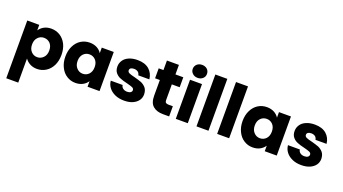

<svg xmlns="http://www.w3.org/2000/svg" viewBox="-74 -1554 4592 2574"><g transform="rotate(20 2222.0 -267.5)"><path d="M233 -479C233 -479 233 -558 233 -558C233 -558 62 -558 62 -558C62 -558 62 266 62 266C62 266 233 266 233 266C233 266 233 -78 233 -78C233 -78 233 -78 233 -78C250 -53 273 -32 303 -16C332 0 366 8 405 8C405 8 405 8 405 8C451 8 493 -4 530 -28C567 -51 597 -85 619 -129C640 -172 651 -223 651 -280C651 -280 651 -280 651 -280C651 -337 640 -388 619 -431C597 -474 567 -508 530 -531C493 -554 451 -566 405 -566C405 -566 405 -566 405 -566C366 -566 331 -558 302 -542C273 -526 250 -505 233 -479ZM477 -280C477 -280 477 -280 477 -280C477 -237 465 -204 441 -179C417 -154 388 -141 354 -141C354 -141 354 -141 354 -141C320 -141 291 -153 268 -178C244 -203 232 -236 232 -279C232 -279 232 -279 232 -279C232 -322 244 -355 268 -380C291 -405 320 -417 354 -417C354 -417 354 -417 354 -417C389 -417 418 -405 442 -381C465 -356 477 -323 477 -280Z M707 -280C707 -280 707 -280 707 -280C707 -223 718 -172 740 -129C761 -85 791 -51 828 -28C865 -4 907 8 952 8C952 8 952 8 952 8C991 8 1026 0 1056 -16C1085 -32 1108 -53 1125 -79C1125 -79 1125 0 1125 0C1125 0 1296 0 1296 0C1296 0 1296 -558 1296 -558C1296 -558 1125 -558 1125 -558C1125 -558 1125 -479 1125 -479C1125 -479 1125 -479 1125 -479C1109 -505 1086 -526 1057 -542C1027 -558 992 -566 953 -566C953 -566 953 -566 953 -566C907 -566 865 -554 828 -531C791 -508 761 -474 740 -431C718 -388 707 -337 707 -280ZM1125 -279C1125 -279 1125 -279 1125 -279C1125 -236 1113 -203 1090 -178C1066 -153 1037 -141 1003 -141C1003 -141 1003 -141 1003 -141C969 -141 940 -154 917 -179C893 -204 881 -237 881 -280C881 -280 881 -280 881 -280C881 -323 893 -356 917 -381C940 -405 969 -417 1003 -417C1003 -417 1003 -417 1003 -417C1037 -417 1066 -405 1090 -380C1113 -355 1125 -322 1125 -279Z M1647 8C1647 8 1647 8 1647 8C1692 8 1732 1 1767 -14C1801 -29 1827 -49 1846 -75C1864 -100 1873 -129 1873 -162C1873 -162 1873 -162 1873 -162C1872 -201 1862 -232 1843 -255C1823 -278 1800 -294 1774 -305C1748 -315 1714 -325 1673 -336C1673 -336 1673 -336 1673 -336C1637 -344 1611 -352 1594 -360C1577 -368 1568 -380 1568 -396C1568 -396 1568 -396 1568 -396C1568 -409 1573 -420 1584 -428C1595 -435 1610 -439 1630 -439C1630 -439 1630 -439 1630 -439C1653 -439 1672 -433 1687 -422C1701 -411 1709 -395 1712 -376C1712 -376 1870 -376 1870 -376C1870 -376 1870 -376 1870 -376C1864 -433 1841 -479 1801 -514C1760 -549 1705 -566 1635 -566C1635 -566 1635 -566 1635 -566C1588 -566 1547 -558 1513 -543C1478 -528 1452 -507 1435 -481C1417 -454 1408 -425 1408 -393C1408 -393 1408 -393 1408 -393C1408 -355 1418 -325 1437 -303C1456 -280 1479 -264 1506 -254C1533 -243 1566 -233 1606 -224C1606 -224 1606 -224 1606 -224C1643 -215 1670 -206 1687 -199C1704 -191 1712 -179 1712 -163C1712 -163 1712 -163 1712 -163C1712 -150 1706 -139 1695 -131C1683 -122 1666 -118 1645 -118C1645 -118 1645 -118 1645 -118C1622 -118 1602 -124 1586 -136C1570 -148 1561 -164 1559 -183C1559 -183 1390 -183 1390 -183C1390 -183 1390 -183 1390 -183C1393 -147 1405 -115 1427 -86C1449 -57 1479 -34 1517 -17C1555 0 1598 8 1647 8Z M2228 -145C2228 -145 2228 -145 2228 -145C2209 -145 2196 -149 2188 -156C2180 -163 2176 -175 2176 -192C2176 -192 2176 -416 2176 -416C2176 -416 2288 -416 2288 -416C2288 -416 2288 -558 2288 -558C2288 -558 2176 -558 2176 -558C2176 -558 2176 -694 2176 -694C2176 -694 2005 -694 2005 -694C2005 -694 2005 -558 2005 -558C2005 -558 1937 -558 1937 -558C1937 -558 1937 -416 1937 -416C1937 -416 2005 -416 2005 -416C2005 -416 2005 -194 2005 -194C2005 -194 2005 -194 2005 -194C2005 -125 2022 -76 2057 -46C2092 -15 2140 0 2202 0C2202 0 2289 0 2289 0C2289 0 2289 -145 2289 -145C2289 -145 2228 -145 2228 -145Z M2470 -616C2470 -616 2470 -616 2470 -616C2499 -616 2524 -625 2543 -643C2562 -660 2571 -682 2571 -708C2571 -708 2571 -708 2571 -708C2571 -735 2562 -757 2543 -775C2524 -792 2499 -801 2470 -801C2470 -801 2470 -801 2470 -801C2440 -801 2416 -792 2397 -775C2378 -757 2368 -735 2368 -708C2368 -708 2368 -708 2368 -708C2368 -682 2378 -660 2397 -643C2416 -625 2440 -616 2470 -616ZM2384 -558C2384 -558 2384 0 2384 0C2384 0 2555 0 2555 0C2555 0 2555 -558 2555 -558C2555 -558 2384 -558 2384 -558Z M2679 -740C2679 -740 2679 0 2679 0C2679 0 2850 0 2850 0C2850 0 2850 -740 2850 -740C2850 -740 2679 -740 2679 -740Z M2974 -740C2974 -740 2974 0 2974 0C2974 0 3145 0 3145 0C3145 0 3145 -740 3145 -740C3145 -740 2974 -740 2974 -740Z M3235 -280C3235 -280 3235 -280 3235 -280C3235 -223 3246 -172 3268 -129C3289 -85 3319 -51 3356 -28C3393 -4 3435 8 3480 8C3480 8 3480 8 3480 8C3519 8 3554 0 3584 -16C3613 -32 3636 -53 3653 -79C3653 -79 3653 0 3653 0C3653 0 3824 0 3824 0C3824 0 3824 -558 3824 -558C3824 -558 3653 -558 3653 -558C3653 -558 3653 -479 3653 -479C3653 -479 3653 -479 3653 -479C3637 -505 3614 -526 3585 -542C3555 -558 3520 -566 3481 -566C3481 -566 3481 -566 3481 -566C3435 -566 3393 -554 3356 -531C3319 -508 3289 -474 3268 -431C3246 -388 3235 -337 3235 -280ZM3653 -279C3653 -279 3653 -279 3653 -279C3653 -236 3641 -203 3618 -178C3594 -153 3565 -141 3531 -141C3531 -141 3531 -141 3531 -141C3497 -141 3468 -154 3445 -179C3421 -204 3409 -237 3409 -280C3409 -280 3409 -280 3409 -280C3409 -323 3421 -356 3445 -381C3468 -405 3497 -417 3531 -417C3531 -417 3531 -417 3531 -417C3565 -417 3594 -405 3618 -380C3641 -355 3653 -322 3653 -279Z M4175 8C4175 8 4175 8 4175 8C4220 8 4260 1 4295 -14C4329 -29 4355 -49 4374 -75C4392 -100 4401 -129 4401 -162C4401 -162 4401 -162 4401 -162C4400 -201 4390 -232 4371 -255C4351 -278 4328 -294 4302 -305C4276 -315 4242 -325 4201 -336C4201 -336 4201 -336 4201 -336C4165 -344 4139 -352 4122 -360C4105 -368 4096 -380 4096 -396C4096 -396 4096 -396 4096 -396C4096 -409 4101 -420 4112 -428C4123 -435 4138 -439 4158 -439C4158 -439 4158 -439 4158 -439C4181 -439 4200 -433 4215 -422C4229 -411 4237 -395 4240 -376C4240 -376 4398 -376 4398 -376C4398 -376 4398 -376 4398 -376C4392 -433 4369 -479 4329 -514C4288 -549 4233 -566 4163 -566C4163 -566 4163 -566 4163 -566C4116 -566 4075 -558 4041 -543C4006 -528 3980 -507 3963 -481C3945 -454 3936 -425 3936 -393C3936 -393 3936 -393 3936 -393C3936 -355 3946 -325 3965 -303C3984 -280 4007 -264 4034 -254C4061 -243 4094 -233 4134 -224C4134 -224 4134 -224 4134 -224C4171 -215 4198 -206 4215 -199C4232 -191 4240 -179 4240 -163C4240 -163 4240 -163 4240 -163C4240 -150 4234 -139 4223 -131C4211 -122 4194 -118 4173 -118C4173 -118 4173 -118 4173 -118C4150 -118 4130 -124 4114 -136C4098 -148 4089 -164 4087 -183C4087 -183 3918 -183 3918 -183C3918 -183 3918 -183 3918 -183C3921 -147 3933 -115 3955 -86C3977 -57 4007 -34 4045 -17C4083 0 4126 8 4175 8Z"/></g></svg>

Font: Girnar Poppins
Style: Bold
Weight: 500
Designer: Ninad Kale (Devanagari), Jonny Pinhorn (Latin)
Foundry: Indian Type Foundry
Version: ""